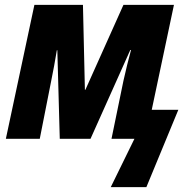

<svg xmlns="http://www.w3.org/2000/svg" viewBox="-20 -569 786 787"><path d="M434 198H580L711 -119H602L693 -549H486L330 -201H328L320 -549H121L4 0H143L190 -238C198 -276 206 -321 213 -363H215L225 0H351L514 -364H517C507 -328 495 -278 486 -238L437 0H531Z"/></svg>

Font: Noto Sans Display SemiCondensed Extra
Style: Italic
Weight: 800
Width: 4
Italic angle: -12°
Designer: Monotype Design Team
Foundry: Monotype Imaging Inc.
Version: Version 1.900